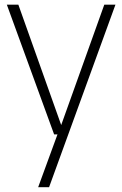

<svg xmlns="http://www.w3.org/2000/svg" viewBox="-20 -560 510 800"><path d="M205.5 0 8.5 -540.5H56.5L235 -39L414.5 -540.5H461L184.5 220H139L219.5 0Z"/></svg>

Font: Encode Sans Semi Condensed ExtraLight
Style: Regular
Weight: 200
Width: 4
Designer: Multiple Designers
Foundry: Impallari Type
Version: Version 3.000; ttfautohint (v1.8.3) -l 8 -r 50 -G 200 -x 14 